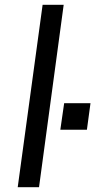

<svg xmlns="http://www.w3.org/2000/svg" viewBox="-20 -782 398 802"><path d="M143 0 246 -762H158L54 0ZM248 -351 232 -240H343L358 -351Z"/></svg>

Font: Cheyenne Sans
Style: Italic
Weight: 400
Italic angle: -8.13011°
Designer: The Public Sans project authors (U.S. Web Design System), Libre Franklin designed by Pablo Impallari and Rodrigo Fuenzal
Foundry: The Cheyenne Sans Project Authors
Version: Version 2.007